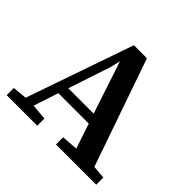

<svg xmlns="http://www.w3.org/2000/svg" viewBox="-162 -844 1022 1022"><g transform="rotate(45 349.0 -333.5)"><path d="M10 0V-54L91 -62L301 -667H399L610 -60L684 -54V0H381V-54L473 -61L426 -202H197L151 -62L240 -54V0ZM295 -496 216 -258H407L309 -554Z"/></g></svg>

Font: Source Serif 4 SmText Semibold
Style: Regular
Weight: 600
Designer: Frank Grießhammer
Foundry: Adobe
Version: Version 4.005;hotconv 1.1.0;makeotfexe 2.6.0